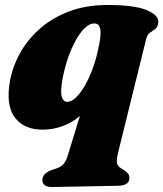

<svg xmlns="http://www.w3.org/2000/svg" viewBox="-20 -505 655 770"><path d="M189 245Q150 245.5 150 216.5Q150 187.5 196 174Q220.5 167 232 156Q243.5 145 251 121L300.5 -40Q270.5 -14 231.8 0.5Q193 15 150.5 15Q80.5 15 43.2 -29Q6 -73 17 -161Q24.5 -220.5 53 -278Q81.5 -335.5 131.2 -382.2Q181 -429 251.2 -457Q321.5 -485 411.5 -485Q519 -485 568.8 -464.2Q618.5 -443.5 614.5 -413.5Q612 -395.5 602 -388.2Q592 -381 581.2 -373.8Q570.5 -366.5 566 -348L454 105.5Q447 134.5 449 147.5Q451 160.5 462 167.5L479 178.5Q499 191 499 208Q499 224.5 487 232Q475 239.5 454.5 240ZM227 -163.5Q222.5 -125.5 229.8 -111Q237 -96.5 249 -96.5Q271.5 -96.5 297.2 -127.5Q323 -158.5 345.2 -212.8Q367.5 -267 379.5 -336.5Q386.5 -375.5 381 -393.2Q375.5 -411 359 -411Q337 -411 315.5 -388Q294 -365 275.8 -328Q257.5 -291 244.8 -247.5Q232 -204 227 -163.5Z"/></svg>

Font: Fraunces 9pt S000 Black
Style: Italic
Weight: 900
Italic angle: -16°
Version: Version 1.000; ttfautohint (v1.8.3)